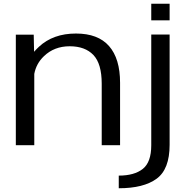

<svg xmlns="http://www.w3.org/2000/svg" viewBox="-20 -775 1028 1025"><path d="M64.5 0V-590H160L162 -498.5Q173.5 -512 187.5 -525Q263.5 -596 385.5 -596Q503.5 -596 562.2 -529Q621 -462 621 -333V0H523V-328Q523 -435 478.5 -481.5Q434 -528 352 -528Q269.5 -528 214.5 -475Q173.5 -436 163 -380.5V0ZM614 230V162.5Q697 162.5 742.2 126.8Q787.5 91 787.5 0.5V-590.5H885.5V-2Q885.5 128.5 816 179.2Q746.5 230 614 230ZM787.5 -755H885.5V-666.5H787.5Z"/></svg>

Font: Anybody ExtraExpanded
Style: Regular
Weight: 400
Width: 8
Designer: Tyler Finck
Foundry: Etcetera Type Company
Version: Version 1.010; ttfautohint (v1.8.3) -l 8 -r 50 -G 200 -x 14 